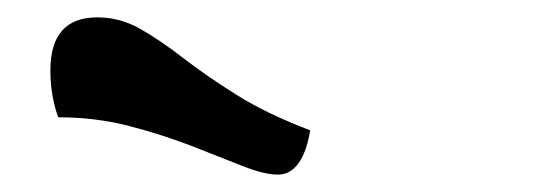

<svg xmlns="http://www.w3.org/2000/svg" viewBox="-20 -872 640 221"><path d="M300 -671Q284 -671 259 -681Q234 -691 200.5 -704Q167 -717 128.5 -727Q90 -737 47 -737Q43 -748 40.5 -761.5Q38 -775 38 -791Q38 -852 92 -852Q118 -852 141 -839Q164 -826 190.5 -805.5Q217 -785 252 -763Q287 -741 337 -722Q333 -697 323.5 -684Q314 -671 300 -671Z"/></svg>

Font: Lemonada
Style: Regular
Weight: 400
Designer: Mohamed Gaber (Arabic), Eduardo Tunni (Latin)
Foundry: Kief Type Foundry
Version: Version 4.005